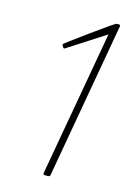

<svg xmlns="http://www.w3.org/2000/svg" viewBox="-113 -794 599 855"><g transform="rotate(15 186.5 -367.0)"><path d="M197 0H181Q174 0 174 -8L293 -679Q120 -567 119 -567Q116 -567 113 -571Q110 -575 108.5 -578.5Q107 -582 107 -584Q108 -587 209 -660.5Q310 -734 316 -734H326Q333 -734 333 -728L206 -8Q205 -1 197 0Z"/></g></svg>

Font: YamahaIndonesia935. App Thin
Style: Italic
Weight: 100
Italic angle: -10°
Designer: Dalton Maag Ltd
Foundry: Dalton Maag Ltd
Version: Version 1.002; January 01, 2024; Regular/Italic